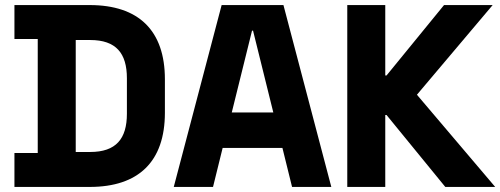

<svg xmlns="http://www.w3.org/2000/svg" viewBox="-20 -729 1975 758"><path d="M37 -125V9H334C527 9 631 -91 631 -284V-416C631 -609 527 -709 334 -709H37V-575H129V-125ZM336 -129H279V-571H336C438 -571 481 -519 481 -420V-280C481 -181 438 -129 336 -129Z M855 -709 666 9H821L859 -145H1095L1133 9H1288L1099 -709ZM1059 -285H895L975 -608H979Z M1351 -709V9H1501V-275H1506L1738 9H1935L1626 -355L1925 -709H1733L1506 -431H1501V-709Z"/></svg>

Font: Kalas SG
Style: Bold
Weight: 700
Designer: Kalas
Foundry: Kalas
Version: Version 2.000;FEAKit 1.0